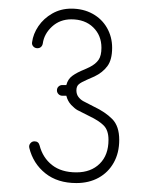

<svg xmlns="http://www.w3.org/2000/svg" viewBox="-20 -694 338 438"><path d="M58.6 -371.6Q67.9 -371.6 70.3 -362.3Q77.6 -334 98.9 -317.4Q120.1 -300.8 154.3 -300.8Q187.5 -300.8 207.5 -320.6Q227.5 -340.3 227.5 -375Q227.5 -396.5 216.8 -407.5Q206.1 -418.5 183.6 -429.2Q162.6 -439.5 156.5 -442.9Q150.4 -446.3 142.3 -454.8Q134.3 -463.4 131.3 -475.6H122.1Q117.2 -475.6 113.5 -479.2Q109.9 -482.9 109.9 -487.8Q109.9 -493.2 113.5 -496.6Q117.2 -500 122.1 -500H131.3Q134.8 -513.7 145.3 -521.2Q155.8 -528.8 172.9 -535.6Q183.1 -540.5 184.6 -541Q198.2 -547.9 204.8 -557.4Q211.4 -566.9 211.4 -585Q211.4 -613.3 192.6 -631.6Q173.8 -649.9 142.6 -649.9Q116.7 -649.9 98.6 -633.3Q80.6 -616.7 77.6 -594.7Q76.7 -589.8 73.5 -586.9Q70.3 -584 65.4 -584Q59.6 -584 55.9 -588.1Q52.2 -592.3 53.2 -597.7Q55.7 -616.7 67.6 -634.3Q79.6 -651.9 99.1 -663.1Q118.7 -674.3 142.6 -674.3Q169.9 -674.3 191.2 -662.6Q212.4 -650.9 224.1 -630.4Q235.8 -609.9 235.8 -585Q235.8 -557.6 224.9 -543Q213.9 -528.3 195.3 -519.5L178.7 -512.2Q165 -506.3 159.7 -501.7Q154.3 -497.1 154.3 -487.8Q154.3 -479 158.9 -472.9Q163.6 -466.8 169.7 -463.4Q175.8 -460 194.3 -450.7Q220.2 -438.5 236.1 -422.4Q252 -406.2 252 -375Q252 -345.2 239.5 -323Q227.1 -300.8 205.1 -288.6Q183.1 -276.4 154.3 -276.4Q111.3 -276.4 83.5 -298.6Q55.7 -320.8 46.9 -356.4Q45.4 -362.3 49.1 -366.9Q52.7 -371.6 58.6 -371.6Z"/></svg>

Font: Velvelyne Light
Style: Regular
Weight: 200
Designer: Manon Van der Borght et Mariel Nils
Foundry: Velvetyne
Version: Version 1.070